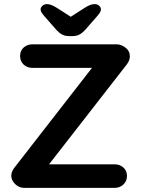

<svg xmlns="http://www.w3.org/2000/svg" viewBox="-20 -916 688 936"><path d="M548 -700Q570 -700 591.5 -684Q613 -668 613 -641Q613 -622 599 -603L216 -111L204 -115H538Q564 -115 581.5 -99.5Q599 -84 599 -58Q599 -33 581.5 -16.5Q564 0 538 0H99Q73 0 54 -18.5Q35 -37 35 -59Q35 -78 49 -97L433 -591L442 -585H139Q113 -585 95.5 -601Q78 -617 78 -643Q78 -669 95.5 -684.5Q113 -700 139 -700ZM306 -822 390 -876Q407 -887 419 -891.5Q431 -896 441 -896Q455 -896 463.5 -888Q472 -880 472 -871Q472 -864 469 -858Q466 -852 457 -841L394 -769Q381 -755 367 -747.5Q353 -740 333 -740H317Q297 -740 283 -747.5Q269 -755 256 -769L193 -841Q184 -852 181 -858Q178 -864 178 -871Q178 -880 187 -888Q196 -896 209 -896Q229 -896 260 -876L344 -822Z"/></svg>

Font: zvoove
Style: Bold
Weight: 700
Designer: Vernon Adams (Nunito) & Andrew Paglinawan (Quicksand)
Foundry: zvoove
Version: Version 3.006